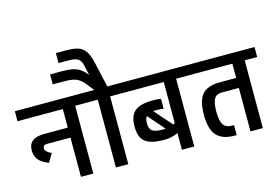

<svg xmlns="http://www.w3.org/2000/svg" viewBox="-133 -1292 2261 1560"><g transform="rotate(-15 998.0 -512.0)"><path d="M580 -654V-570H475V0H371V-330H178Q157 -330 148.5 -324Q140 -318 140 -301Q140 -271 192 -249L150 -177Q92 -199 66 -231Q40 -263 40 -311Q40 -414 173 -414H371V-570H-10V-654Z M874 -570H769V0H665V-570H560V-654H658L606 -719Q575 -757 541 -771Q507 -785 439 -785H344V-869H439Q498 -869 534 -861Q570 -853 596 -835Q622 -817 650 -783L630 -870Q621 -911 596 -925.5Q571 -940 519 -940H434V-1024H519Q581 -1024 618.5 -1012.5Q656 -1001 680 -968Q704 -935 719 -870L768 -654H874Z M1429 -654V-570H1324V0H1220V-141Q1167 -115 1106 -115H1095Q992 -116 944.5 -152.5Q897 -189 897 -282Q897 -373 944 -411Q991 -449 1091 -449H1103Q1118 -449 1135 -447.5Q1152 -446 1163 -444V-361Q1129 -365 1109 -365H1097Q1083 -365 1076 -364L1205 -217Q1215 -221 1220 -224V-570H854V-654ZM1117 -199Q1131 -199 1137 -200L1016 -338Q1001 -320 1001 -282Q1001 -233 1025.5 -216.5Q1050 -200 1106 -199Z M2006 -654V-570H1901V0H1797V-366H1659Q1627 -366 1608.5 -354.5Q1590 -343 1580.5 -313Q1571 -283 1570 -227Q1571 -144 1593.5 -114Q1616 -84 1664 -84H1681V0H1664Q1563 0 1514.5 -52.5Q1466 -105 1466 -227Q1466 -349 1511.5 -399.5Q1557 -450 1659 -450H1797V-570H1409V-654Z"/></g></svg>

Font: Biryani SemiBold
Style: Regular
Weight: 600
Designer: Dan Reynolds and Mathieu Réguer
Foundry: Dan Reynolds and Mathieu Réguer
Version: Version 1.004; ttfautohint (v1.1) -l 5 -r 5 -G 72 -x 0 -D la